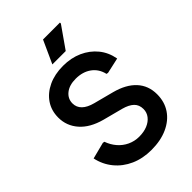

<svg xmlns="http://www.w3.org/2000/svg" viewBox="-265 -1022 1148 1148"><g transform="rotate(-45 309.0 -448.0)"><path d="M316 15Q243 15 184.5 -11Q126 -37 87 -84.5Q48 -132 35 -194L140 -221L151 -219Q164 -182 188.5 -153.5Q213 -125 247 -109Q281 -93 320 -93Q360 -93 390 -105.5Q420 -118 437.5 -140.5Q455 -163 455 -192Q455 -228 432.5 -249.5Q410 -271 366 -283L240 -316Q151 -340 104.5 -393Q58 -446 58 -516Q58 -575 88 -619.5Q118 -664 172 -689.5Q226 -715 297 -715Q365 -715 419.5 -690.5Q474 -666 510 -622Q546 -578 557 -517L458 -495L447 -497Q435 -549 395 -578Q355 -607 296 -607Q242 -607 210 -581.5Q178 -556 178 -516Q178 -483 201.5 -460Q225 -437 271 -425L397 -392Q484 -369 529.5 -319.5Q575 -270 575 -197Q575 -133 543 -85.5Q511 -38 452.5 -11.5Q394 15 316 15ZM258 -766 324 -911H467V-903L371 -766Z"/></g></svg>

Font: Fustat
Style: Bold
Weight: 700
Designer: Mohamed Gaber, Khaled Hosny, Laura Garcia Mut
Foundry: Kief Type Foundry, Alif Type Foundry, Hard Type Foundry
Version: Version 1.007